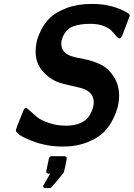

<svg xmlns="http://www.w3.org/2000/svg" viewBox="-20 -736 691 993"><path d="M62 -60.1Q62 -71.3 103 -168.9Q107.9 -177.7 113.8 -178.2Q118.7 -178.2 134.3 -163.6Q149.9 -148.9 169.9 -132.1Q189.9 -115.2 231 -100.6Q272 -85.9 323.2 -85.9Q368.2 -85.9 399.2 -101.1Q430.2 -116.2 443.1 -138.7Q456.1 -161.1 460.4 -177Q464.8 -192.9 464.8 -206.1Q464.8 -254.9 416 -274.9Q406.2 -279.8 354 -291.5Q301.8 -303.2 285.2 -309.1Q235.4 -327.1 199.7 -368.7Q164.1 -410.2 164.1 -469.2Q164.1 -490.2 168.5 -514.6Q172.9 -539.1 190.9 -577.1Q209 -615.2 238.5 -644Q268.1 -672.9 324.5 -694.3Q380.9 -715.8 456.1 -715.8Q559.1 -715.8 637.2 -670.9Q651.4 -663.1 650.9 -653.8Q650.9 -651.9 613.8 -556.2Q606.9 -540 600.1 -537.1Q591.3 -538.1 580.6 -550Q569.8 -562 557.9 -575.9Q545.9 -589.8 516.8 -601.3Q487.8 -612.8 446.8 -612.8Q395 -612.8 359.1 -599.9Q323.2 -586.9 305.2 -545.9Q297.4 -528.8 296.9 -509.8Q296.9 -464.8 348.1 -445.8Q360.4 -440.9 412.6 -430.9Q464.8 -420.9 503.9 -400.4Q543 -379.9 568.8 -338.9Q595.7 -295.9 596.2 -242.2Q596.2 -220.2 591.1 -193.1Q585.9 -166 567.4 -126Q548.8 -85.9 519.5 -54.9Q490.2 -23.9 433.6 -1Q377 22 304.2 22Q220.2 22 144 -7.6Q67.9 -37.1 62 -60.1ZM203.1 227.5Q203.1 223.6 239.3 162.6Q219.2 162.6 219.2 153.8Q219.2 147 232.9 84Q235.8 74.2 242.2 72.8Q244.1 71.8 248 71.8H310.1Q325.2 71.8 325.2 81.5Q325.2 87.4 318.1 121.1Q311 154.8 309.1 156.7Q306.2 161.6 279.1 194.1Q252 226.6 245.1 233.9Q241.2 236.8 231.9 236.8H217.3Q203.1 236.3 203.1 227.5Z"/></svg>

Font: CMU Sans Serif
Style: BoldOblique
Weight: 700
Italic angle: -12°
Version: Version 0.7.0